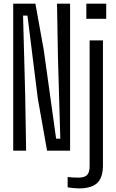

<svg xmlns="http://www.w3.org/2000/svg" viewBox="-20 -820 634 1045"><path d="M51.9 0V-800H172.7L218.4 -546.6L285.4 -65.2H308.2L295.3 -512.6L290.4 -800H361.5V0H236.1L185.6 -285.1L129.5 -735H105.5L117.2 -299.8L122.2 0ZM449.9 -717.6V-800H558.1V-717.6ZM409.2 205.4Q395.8 205.4 378.3 203.6Q360.9 201.8 348.1 199.6V143.5Q360 145.2 376.4 145.9Q392.8 146.7 408 146.7Q439.8 146.7 453.8 132.7Q467.8 118.7 467.8 84.8V-600H540.3V79.9Q540.3 146.7 509 176.1Q477.7 205.4 409.2 205.4Z"/></svg>

Font: Big Shoulders Thin
Style: Regular
Weight: 100
Designer: Patric King
Foundry: XO Type Co
Version: Version 2.002